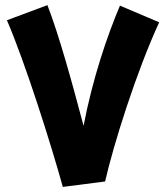

<svg xmlns="http://www.w3.org/2000/svg" viewBox="-20 -719 648 749"><path d="M225 10H226L390 -11C423 -156 512 -439 601 -632L448 -697C399 -582 341 -412 306 -228C262 -394 212 -577 165 -699L7 -640C79 -473 180 -153 225 10Z"/></svg>

Font: Noto Sans Arabic UI SmCn Bk
Style: Regular
Weight: 900
Width: 4
Designer: Monotype Design Team, Nadine Chahine and Nizar Qandah
Foundry: Monotype Imaging Inc.
Version: Version 2.010